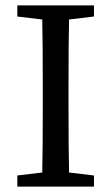

<svg xmlns="http://www.w3.org/2000/svg" viewBox="-20 -689 411 709"><path d="M327 -628 235 -617Q233 -533 233 -359V-310Q233 -138 235 -52L327 -41V0H44V-41L136 -52Q138 -136 138 -310V-359Q138 -531 136 -617L44 -628V-669H327Z"/></svg>

Font: TypoPRO Source Serif Pro
Style: Regular
Weight: 400
Designer: Frank Grießhammer
Foundry: Adobe Systems Incorporated
Version: Version 1.017;PS 1.0;hotconv 1.0.79;makeotf.lib2.5.61930